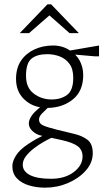

<svg xmlns="http://www.w3.org/2000/svg" viewBox="-20 -669 495 886"><path d="M188 197Q148 197 113.5 186.5Q79 176 58 154Q37 132 37 97Q37 76 53.5 49Q70 22 111 -5Q134 -20 148.5 -28Q163 -36 176 -42L167 -44Q146 -49 129.5 -64.5Q113 -80 113 -100Q113 -114 124.5 -132.5Q136 -151 165 -174Q118 -182 86 -216.5Q54 -251 54 -305Q54 -355 77 -389Q100 -423 139 -441Q178 -459 225 -459Q269 -459 303 -436Q312 -437 333.5 -441Q355 -445 379 -449Q403 -453 420 -456Q437 -459 437 -459V-409H418L327 -417Q339 -405 347 -390.5Q355 -376 359.5 -359Q364 -342 364 -323Q364 -249 316.5 -210.5Q269 -172 200 -171Q187 -159 173.5 -145Q160 -131 160 -117Q160 -99 178.5 -90.5Q197 -82 241 -71L323 -51Q358 -43 383 -24.5Q408 -6 408 38Q408 82 376 118Q344 154 294 175.5Q244 197 188 197ZM215 156Q280 156 320.5 125Q361 94 361 53Q361 23 339 6Q317 -11 263 -23L217 -33Q202 -26 180 -13.5Q158 -1 136 16Q114 33 99.5 52Q85 71 85 91Q85 122 118.5 139Q152 156 215 156ZM218 -210Q261 -210 289.5 -231Q318 -252 318 -310Q318 -351 300.5 -374.5Q283 -398 256 -408.5Q229 -419 198 -419Q151 -419 125.5 -398.5Q100 -378 100 -319Q100 -264 136 -237Q172 -210 218 -210ZM71 -516 199 -649H216L344 -516H301L208 -598L114 -516Z"/></svg>

Font: Ancizar Sans Thin
Style: Regular
Weight: 100
Designer: Cesar Puertas, Viviana Monsalve, Julian Moncada, Julian Prieto, Jose Castro, Mariel Hernandez, Felipe Aragon, Sara Alarc
Version: Version 8.100